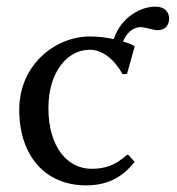

<svg xmlns="http://www.w3.org/2000/svg" viewBox="-20 -549 533 579"><path d="M456 -458C477 -458 490 -472 490 -493C490 -507 482 -529 448 -529C409 -529 347 -502 323 -431C301 -436 276 -439 251 -439C147 -439 38 -354 38 -218C38 -79 117 10 239 10C299 10 346 -10 386 -61L367 -82H363C325 -48 293 -40 256 -40C183 -40 126 -106 126 -223C126 -333 184 -399 250 -399C289 -399 324 -371 350 -325L363 -326L386 -408L384 -411C375 -416 364 -420 351 -424C361 -447 378 -467 404 -467C421 -467 440 -458 456 -458Z"/></svg>

Font: Libertinus Sans
Style: Regular
Weight: 400
Designer: Philipp H. Poll, Khaled Hosny
Foundry: Caleb Maclennan
Version: Version 7.050;RELEASE